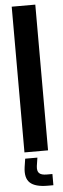

<svg xmlns="http://www.w3.org/2000/svg" viewBox="-64 -829 345 1050"><g transform="rotate(-5 108.0 -304.0)"><path d="M43 0V-800H172.5V0ZM185 192.5H153.5Q85.5 192.5 57 166Q28.5 139.5 37 80L44 34.5H111L104 80Q100.5 107 112.2 119Q124 131 153.5 131H185Z"/></g></svg>

Font: Big Shoulders Stencil Display Thin ExtraBold
Style: Regular
Weight: 800
Version: Version 2.001